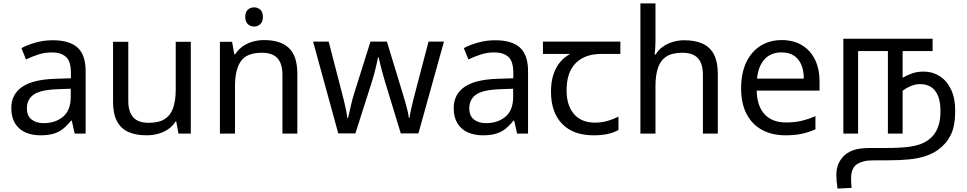

<svg xmlns="http://www.w3.org/2000/svg" viewBox="-20 -780 5645 1121"><path d="M288 -545Q386 -545 433 -502Q480 -459 480 -365V0H416L399 -76H395Q372 -47 347.5 -27.5Q323 -8 291.5 1Q260 10 215 10Q167 10 128.5 -7Q90 -24 68 -59.5Q46 -95 46 -149Q46 -229 109 -272.5Q172 -316 303 -320L394 -323V-355Q394 -422 365 -448Q336 -474 283 -474Q241 -474 203 -461.5Q165 -449 132 -433L105 -499Q140 -518 188 -531.5Q236 -545 288 -545ZM314 -259Q214 -255 175.5 -227Q137 -199 137 -148Q137 -103 164.5 -82Q192 -61 235 -61Q303 -61 348 -98.5Q393 -136 393 -214V-262Z M1094 -536V0H1022L1009 -71H1005Q988 -43 961 -25Q934 -7 902 1.5Q870 10 835 10Q771 10 727.5 -10.5Q684 -31 662 -74Q640 -117 640 -185V-536H729V-191Q729 -127 758 -95Q787 -63 848 -63Q908 -63 942.5 -85.5Q977 -108 991.5 -151.5Q1006 -195 1006 -257V-536Z M1464 -737Q1484 -737 1499.5 -723.5Q1515 -710 1515 -681Q1515 -653 1499.5 -639Q1484 -625 1464 -625Q1442 -625 1427 -639Q1412 -653 1412 -681Q1412 -710 1427 -723.5Q1442 -737 1464 -737ZM1522 -546Q1618 -546 1667 -499.5Q1716 -453 1716 -349V0H1629V-343Q1629 -408 1600 -440Q1571 -472 1509 -472Q1420 -472 1386 -422Q1352 -372 1352 -278V0H1264V-536H1335L1348 -463H1353Q1371 -491 1397.5 -509.5Q1424 -528 1456 -537Q1488 -546 1522 -546Z M2228 -303Q2222 -324 2216 -344.5Q2210 -365 2205.5 -383.5Q2201 -402 2197 -418Q2193 -434 2191 -445H2187Q2185 -434 2181.5 -418Q2178 -402 2173.5 -383Q2169 -364 2163.5 -343.5Q2158 -323 2151 -302L2055 -1H1955L1808 -537H1899L1973 -251Q1981 -222 1988 -192.5Q1995 -163 2000.5 -136.5Q2006 -110 2008 -91H2012Q2015 -103 2019 -121Q2023 -139 2027.5 -159Q2032 -179 2037.5 -199Q2043 -219 2048 -235L2143 -537H2239L2331 -235Q2338 -212 2345.5 -186Q2353 -160 2359 -135.5Q2365 -111 2367 -92H2371Q2373 -109 2378.5 -134.5Q2384 -160 2391.5 -190.5Q2399 -221 2407 -251L2482 -537H2572L2423 -1H2320Z M2871 -545Q2969 -545 3016 -502Q3063 -459 3063 -365V0H2999L2982 -76H2978Q2955 -47 2930.5 -27.5Q2906 -8 2874.5 1Q2843 10 2798 10Q2750 10 2711.5 -7Q2673 -24 2651 -59.5Q2629 -95 2629 -149Q2629 -229 2692 -272.5Q2755 -316 2886 -320L2977 -323V-355Q2977 -422 2948 -448Q2919 -474 2866 -474Q2824 -474 2786 -461.5Q2748 -449 2715 -433L2688 -499Q2723 -518 2771 -531.5Q2819 -545 2871 -545ZM2897 -259Q2797 -255 2758.5 -227Q2720 -199 2720 -148Q2720 -103 2747.5 -82Q2775 -61 2818 -61Q2886 -61 2931 -98.5Q2976 -136 2976 -214V-262Z M3445 10Q3327 10 3262 -57Q3197 -124 3197 -245Q3197 -325 3226 -380.5Q3255 -436 3309 -465H3150V-537H3602V-465H3489Q3395 -465 3341.5 -411.5Q3288 -358 3288 -252Q3288 -165 3331 -114.5Q3374 -64 3454 -64Q3491 -64 3525 -73.5Q3559 -83 3591 -99V-21Q3562 -5 3527 2.5Q3492 10 3445 10Z M3807 -537Q3807 -518 3805.5 -498Q3804 -478 3802 -462H3808Q3825 -490 3851 -508Q3877 -526 3909 -535.5Q3941 -545 3975 -545Q4040 -545 4083.5 -524.5Q4127 -504 4149 -461Q4171 -418 4171 -349V0H4084V-343Q4084 -408 4055 -440Q4026 -472 3964 -472Q3904 -472 3870 -449.5Q3836 -427 3821.5 -383.5Q3807 -340 3807 -277V0H3719V-760H3807Z M4544 -546Q4613 -546 4662.5 -516Q4712 -486 4738.5 -431.5Q4765 -377 4765 -304V-251H4398Q4400 -160 4444.5 -112.5Q4489 -65 4569 -65Q4620 -65 4659.5 -74.5Q4699 -84 4741 -102V-25Q4700 -7 4660 1.5Q4620 10 4565 10Q4489 10 4430.5 -21Q4372 -52 4339.5 -113.5Q4307 -175 4307 -264Q4307 -352 4336.5 -415Q4366 -478 4419.5 -512Q4473 -546 4544 -546ZM4543 -474Q4480 -474 4443.5 -433.5Q4407 -393 4400 -321H4673Q4673 -367 4659 -401Q4645 -435 4616.5 -454.5Q4588 -474 4543 -474Z M5373 -362Q5424 -362 5465.5 -336Q5507 -310 5532 -259Q5557 -208 5557 -134Q5557 -44 5531 8Q5505 60 5458 94Q5426 117 5384.5 131Q5343 145 5289 150.5Q5235 156 5163 156H5088Q5046 156 5023 162Q5000 168 4983 179Q4967 190 4958 210Q4949 230 4949 263Q4949 278 4950 291.5Q4951 305 4952 317L4870 321Q4867 303 4865 281.5Q4863 260 4863 243Q4863 199 4879 168.5Q4895 138 4920 119Q4938 106 4957.5 98.5Q4977 91 5002.5 87.5Q5028 84 5061 84H5154Q5236 84 5287.5 77Q5339 70 5371 54.5Q5403 39 5426 14Q5446 -8 5458.5 -43.5Q5471 -79 5471 -131Q5471 -183 5457.5 -218Q5444 -253 5417.5 -271Q5391 -289 5352 -289Q5324 -289 5295.5 -276.5Q5267 -264 5246 -247L5243 -322Q5269 -338 5301 -350Q5333 -362 5373 -362ZM4904 0V-554H5425V-482H5250V0H5164V-482H4990V0Z"/></svg>

Font: ltamil85
Style: Book
Weight: 400
Designer: Jelle Bosma - Monotype Design Team
Foundry: Monotype Imaging Inc.
Version: Version 2.003